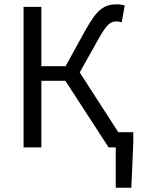

<svg xmlns="http://www.w3.org/2000/svg" viewBox="-20 -688 668 896"><path d="M520 188V0H487L285 -311H173V0H90V-656H173V-379H286L378 -546Q399 -583 416 -607Q433 -631 450.5 -644.5Q468 -658 486 -663Q504 -668 526 -668Q535 -668 544.5 -666.5Q554 -665 562 -662L548 -584Q542 -586 535.5 -587Q529 -588 524 -588Q513 -588 504 -585Q495 -582 485.5 -573Q476 -564 465 -548Q454 -532 439 -505L352 -350L532 -71H602V-21L593 188Z"/></svg>

Font: Source Sans Pro
Style: Regular
Weight: 400
Designer: Paul D. Hunt
Foundry: Adobe Systems Incorporated
Version: Version 2.021;PS 2.000;hotconv 1.0.86;makeotf.lib2.5.63406